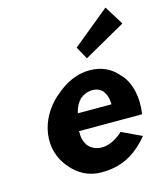

<svg xmlns="http://www.w3.org/2000/svg" viewBox="-126 -936 890 1051"><g transform="rotate(-15 319.5 -411.0)"><path d="M313 -397V-401H317C335 -416 359 -426 386 -426C410 -426 431 -417 445 -400L446 -398V-397C457 -382 465 -362 466 -336L467 -324H276L279 -336C285 -357 295 -379 313 -397ZM277 -147C264 -166 256 -190 258 -218L257 -228H614L615 -230C628 -323 610 -398 570 -450H569L561 -460H560C521 -509 466 -535 397 -535C326 -535 259 -503 202 -452L192 -444C138 -395 99 -329 89 -256C79 -184 100 -118 140 -69L146 -62C188 -10 247 22 319 22C400 22 471 0 535 -57L544 -65C559 -78 573 -93 588 -112L476 -165C395 -91 316 -98 278 -145ZM402 -602 639 -736 572 -844 363 -673Z"/></g></svg>

Font: Hussar Woodtype
Style: SeBdObl
Weight: 900
Foundry: Cannot Into Space Fonts
Version: Version 1.07